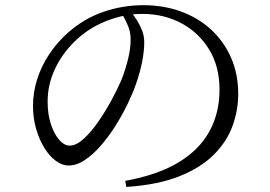

<svg xmlns="http://www.w3.org/2000/svg" viewBox="-20 -715 1040 739"><path d="M483.5 -669.8 449.3 -662.6Q463.5 -637.5 473.2 -614.4Q482.8 -591.3 482.8 -561.3Q482.8 -527.2 472.2 -485.1Q461.5 -442.9 447.2 -407Q431.7 -371 408.3 -327.9Q384.8 -284.7 357.3 -245.2Q329.7 -205.8 301.4 -180.1Q273 -154.5 247.7 -154.5Q227.5 -154.5 207.9 -176.8Q188.4 -199.1 175.8 -237.3Q163.3 -275.6 163.3 -323.2Q163.3 -389.3 191 -448.5Q218.7 -507.6 266 -554.1Q318 -605.7 387.7 -633.6Q457.4 -661.5 527.6 -661.5Q611 -661.5 678.3 -625.4Q745.6 -589.4 785.2 -524.1Q824.9 -458.7 824.9 -369.5Q824.9 -279.2 785.1 -207.7Q745.3 -136.3 664.9 -88.6Q584.4 -41 462 -18.9L466 4.5Q588.4 -3.5 671.3 -36.9Q754.3 -70.4 803.8 -120.4Q853.3 -170.4 875.1 -230.6Q896.9 -290.9 896.9 -353.3Q896.9 -430.7 869 -493.8Q841 -556.8 791.7 -601.8Q742.3 -646.8 676.1 -670.9Q609.9 -695 532.3 -695Q451.9 -695 377 -669.1Q302.1 -643.1 240.5 -588.2Q198.1 -550.3 168.1 -504.2Q138 -458.1 122.5 -408.1Q107 -358 107 -307.5Q107 -261.4 118.8 -219.8Q130.7 -178.3 150.5 -146.2Q170.3 -114.1 194.6 -96.1Q218.9 -78 244 -78Q274.5 -78 305.8 -98.6Q337.2 -119.2 367.2 -153.5Q397.3 -187.9 423.6 -229.5Q449.9 -271.1 470.5 -313.6Q491.1 -356.1 503.5 -391.9Q518.6 -435 526.9 -476.3Q535.2 -517.6 535.2 -552.8Q535.2 -574.5 527.9 -594.8Q520.6 -615.1 509 -633.9Q497.4 -652.6 483.5 -669.8Z"/></svg>

Font: Noto Serif HK
Style: Regular
Weight: 200
Designer: Ryoko NISHIZUKA 西塚涼子 (kana & ideographs); Frank Grießhammer (Latin, Greek & Cyrillic); Wenlong ZHANG 张文龙 (bopomofo); San
Foundry: Adobe
Version: Version 2.001;hotconv 1.1.0;makeotfexe 2.6.0